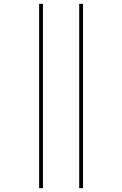

<svg xmlns="http://www.w3.org/2000/svg" viewBox="-20 -843 640 1006"><path d="M395 143V-823H415V143ZM185 143V-823H205V143Z"/></svg>

Font: Iosevka Curly Slab ThEx
Style: Regular
Weight: 100
Width: 7
Monospace: yes
Designer: Belleve Invis
Foundry: Belleve Invis
Version: Version 11.1.0; ttfautohint (v1.8.3)